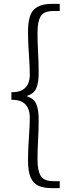

<svg xmlns="http://www.w3.org/2000/svg" viewBox="-20 -805 355 993"><path d="M248 168Q207 168 179.5 156Q152 144 138.5 113Q125 82 125 26Q125 -15 127 -52Q129 -89 131.5 -125Q134 -161 134 -199Q134 -222 126 -242.5Q118 -263 98 -276Q78 -289 39 -289V-328Q78 -328 98 -341Q118 -354 126 -374Q134 -394 134 -415Q134 -455 131.5 -491Q129 -527 127 -564Q125 -601 125 -641Q125 -726 155.5 -755.5Q186 -785 248 -785H289V-748H256Q207 -748 190.5 -721Q174 -694 174 -636Q174 -583 177 -534.5Q180 -486 180 -426Q180 -377 167.5 -348.5Q155 -320 121 -310V-306Q155 -296 167.5 -267Q180 -238 180 -189Q180 -130 177 -81Q174 -32 174 21Q174 77 190.5 104.5Q207 132 256 132H289V168Z"/></svg>

Font: Noto Sans SC Thin Light
Style: Regular
Weight: 300
Version: Version 2.004-H2;hotconv 1.0.118;makeotfexe 2.5.65603